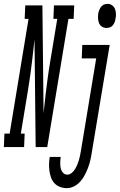

<svg xmlns="http://www.w3.org/2000/svg" viewBox="-80 -763 622 996"><path d="M-60 0 -57 -70H-30L68 -665H48L51 -735H140L146 -176L157 -276Q162 -317 167.5 -358.5Q173 -400 180 -441L217 -665H197L200 -735H305L302 -665H275L165 0H105L99 -559L88 -459Q83 -418 77.5 -376.5Q72 -335 65 -294L28 -70H48L45 0ZM472 -618Q459 -618 448.5 -625Q438 -632 433.5 -643.5Q429 -655 428.5 -668.5Q428 -682 430 -695Q432 -704 435.5 -712.5Q439 -721 445 -728.5Q451 -736 460 -739.5Q469 -743 478 -743Q491 -743 501.5 -735.5Q512 -728 516.5 -716.5Q521 -705 521.5 -691.5Q522 -678 519 -665Q518 -656 514.5 -647.5Q511 -639 505 -631.5Q499 -624 490 -621Q481 -618 472 -618ZM266 213Q248 213 231 206.5Q214 200 202.5 187.5Q191 175 185 158.5Q179 142 176.5 124Q174 106 174.5 87.5Q175 69 178 51H235Q233 65 232.5 79.5Q232 94 234.5 107.5Q237 121 246 132Q255 143 269 143Q281 143 292 134Q303 125 309.5 114Q316 103 321 91Q326 79 329.5 67Q333 55 335.5 42.5Q338 30 340 18L419 -460H344L347 -530H489L396 29Q393 49 388.5 68.5Q384 88 377 106.5Q370 125 360.5 143.5Q351 162 337 178Q323 194 304.5 203.5Q286 213 266 213Z"/></svg>

Font: Iosevka Slab
Style: Italic
Weight: 400
Italic angle: -9°
Monospace: yes
Designer: Belleve Invis
Foundry: Belleve Invis
Version: Version 11.1.0; ttfautohint (v1.8.3)